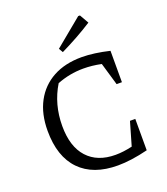

<svg xmlns="http://www.w3.org/2000/svg" viewBox="-160 -1002 977 1121"><g transform="rotate(-20 329.0 -441.5)"><path d="M379 8Q226 8 143.5 -77Q61 -162 61 -322Q61 -427 101.5 -502.5Q142 -578 216.5 -618.5Q291 -659 394 -659Q432 -659 476 -653Q520 -647 566 -636V-441H533L492 -581Q435 -593 380 -593Q296 -593 217 -562Q151 -454 151 -319Q151 -191 213 -123Q275 -55 387 -55Q435 -55 491 -68L533 -213H566V-18Q461 8 379 8ZM302 -724 287 -750 458 -891H469L501 -835Q453 -804 403 -776.5Q353 -749 302 -724Z"/></g></svg>

Font: Piazzolla
Style: Regular
Weight: 400
Designer: Juan Pablo del Peral
Foundry: Huerta Tipografica
Version: Version 1.330